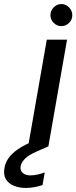

<svg xmlns="http://www.w3.org/2000/svg" viewBox="-115 -722 377 948"><path d="M24 0 116 -526H216L124 0ZM188 -593Q166 -593 150 -609Q134 -625 134 -647Q134 -669 150 -685.5Q166 -702 188 -702Q210 -702 226 -685.5Q242 -669 242 -647Q242 -625 226 -609Q210 -593 188 -593ZM13 206Q-20 206 -46 195.5Q-72 185 -85.5 163.5Q-99 142 -93 107Q-89 82 -73 59Q-57 36 -26 14.5Q5 -7 56 -27L110 -49L125 0L64 27Q26 44 8.5 61.5Q-9 79 -13 98Q-17 119 -3 131.5Q11 144 36 144Q51 144 69.5 140Q88 136 106 129L95 192Q76 198 55 202Q34 206 13 206Z"/></svg>

Font: DM Sans 9pt Medium
Style: Italic
Weight: 500
Italic angle: -10°
Version: Version 4.004;gftools[0.9.30]